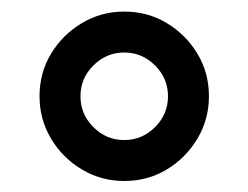

<svg xmlns="http://www.w3.org/2000/svg" viewBox="-20 -708 440 340"><path d="M200 -387.5Q159.2 -387.5 125 -407.9Q90.8 -428.3 70.4 -462.5Q50 -496.7 50 -537.5Q50 -579.2 70.4 -612.9Q90.8 -646.7 125 -667.1Q159.2 -687.5 200 -687.5Q241.7 -687.5 275.4 -667.1Q309.2 -646.7 329.6 -612.9Q350 -579.2 350 -537.5Q350 -496.7 329.6 -462.5Q309.2 -428.3 275.4 -407.9Q241.7 -387.5 200 -387.5ZM200 -460Q231.7 -460 254.6 -482.9Q277.5 -505.8 277.5 -537.5Q277.5 -569.2 254.6 -592.1Q231.7 -615 200 -615Q168.3 -615 145.4 -592.1Q122.5 -569.2 122.5 -537.5Q122.5 -505.8 145.4 -482.9Q168.3 -460 200 -460Z"/></svg>

Font: Funnel Display Light Medium
Style: Regular
Weight: 500
Version: Version 1.000